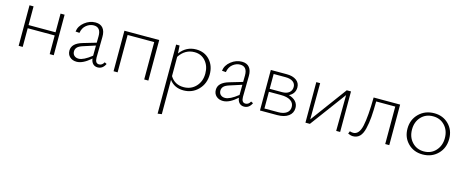

<svg xmlns="http://www.w3.org/2000/svg" viewBox="-40 -1001 4511 1876"><g transform="rotate(15 2215.5 -63.0)"><path d="M400 -410H441V0H400V-189H127V0H86V-410H127V-221H400Z M940 -62 962 -51Q936 4 885 4Q856 4 837.5 -14.5Q819 -33 815 -67Q736 4 672 4Q630 4 603.5 -20Q577 -44 577 -84Q577 -157 683 -188L815 -227L816 -292Q817 -383 744 -383Q704 -383 669.5 -355Q635 -327 627 -276L587 -279Q594 -336 644.5 -375.5Q695 -415 754 -415Q804 -415 829.5 -384Q855 -353 854 -296L851 -86Q851 -28 891 -28Q922 -28 940 -62ZM622 -88Q622 -61 639 -45.5Q656 -30 684 -30Q732 -30 814 -95L815 -198L694 -159Q653 -146 637.5 -128.5Q622 -111 622 -88Z M1398 -410V0H1356V-378H1087V0H1046V-410Z M1772 -415Q1857 -415 1909.5 -358Q1962 -301 1962 -213Q1962 -120 1902 -58Q1842 4 1752 4Q1661 4 1610 -64V283L1569 289V-410H1604L1609 -331Q1672 -415 1772 -415ZM1746 -27Q1821 -27 1869.5 -78.5Q1918 -130 1918 -210Q1918 -286 1875 -335.5Q1832 -385 1763 -385Q1668 -385 1610 -297V-102Q1656 -27 1746 -27Z M2421 -62 2443 -51Q2417 4 2366 4Q2337 4 2318.5 -14.5Q2300 -33 2296 -67Q2217 4 2153 4Q2111 4 2084.5 -20Q2058 -44 2058 -84Q2058 -157 2164 -188L2296 -227L2297 -292Q2298 -383 2225 -383Q2185 -383 2150.5 -355Q2116 -327 2108 -276L2068 -279Q2075 -336 2125.5 -375.5Q2176 -415 2235 -415Q2285 -415 2310.5 -384Q2336 -353 2335 -296L2332 -86Q2332 -28 2372 -28Q2403 -28 2421 -62ZM2103 -88Q2103 -61 2120 -45.5Q2137 -30 2165 -30Q2213 -30 2295 -95L2296 -198L2175 -159Q2134 -146 2118.5 -128.5Q2103 -111 2103 -88Z M2761 -218Q2806 -206 2831 -179Q2856 -152 2856 -113Q2856 -61 2814.5 -30.5Q2773 0 2701 0H2527V-410H2688Q2750 -410 2786 -383.5Q2822 -357 2822 -312Q2822 -248 2761 -218ZM2684 -379H2564V-229H2690Q2735 -229 2760.5 -250Q2786 -271 2786 -307Q2786 -340 2759.5 -359.5Q2733 -379 2684 -379ZM2703 -30Q2757 -30 2787.5 -52Q2818 -74 2818 -113Q2818 -154 2783.5 -176.5Q2749 -199 2685 -199H2564V-30Z M3338 -410V0H3298L3301 -363L3032 0H2987V-410H3026L3024 -43L3295 -410Z M3835 -410V0H3794V-379H3601Q3600 -283 3595 -220Q3590 -157 3576.5 -101Q3563 -45 3536.5 -18.5Q3510 8 3469 8Q3447 8 3418 -5L3428 -31Q3447 -25 3462 -25Q3523 -25 3544 -122Q3565 -219 3567 -410Z M4171 4Q4082 4 4023.5 -54.5Q3965 -113 3965 -202Q3965 -294 4026.5 -354.5Q4088 -415 4181 -415Q4269 -415 4327 -357Q4385 -299 4385 -210Q4385 -117 4324.5 -56.5Q4264 4 4171 4ZM4176 -28Q4249 -28 4295.5 -79Q4342 -130 4342 -206Q4342 -284 4295.5 -333.5Q4249 -383 4177 -383Q4103 -383 4056.5 -333Q4010 -283 4010 -206Q4010 -128 4057 -78Q4104 -28 4176 -28Z"/></g></svg>

Font: EauTest Light
Style: Regular
Weight: 300
Designer: Christian Thalmann (Catharsis Fonts)
Version: Version 0.001;PS 000.001;hotconv 1.0.88;makeotf.lib2.5.64775